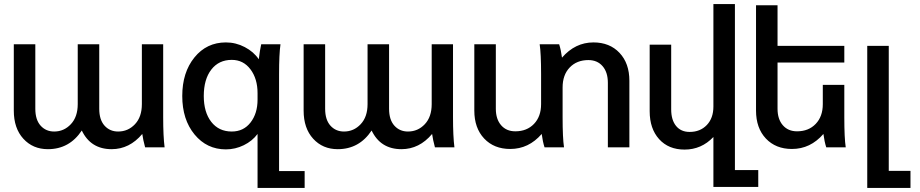

<svg xmlns="http://www.w3.org/2000/svg" viewBox="-20 -726 4532 946"><path d="M695 0Q685 -37 681 -66Q618 9 530 9Q427 9 383 -83Q322 9 216 9Q142 9 95 -42.5Q48 -94 48 -181V-508H154V-190Q154 -136 180 -107Q206 -78 247 -78Q295 -78 329 -114Q363 -150 363 -213V-508H469V-190Q469 -136 495 -107Q521 -78 562 -78Q611 -78 645 -114Q679 -150 679 -213V-508H784V-148Q784 -55 791 0Z M1249 -66Q1223 -31 1181 -10.5Q1139 10 1093 10Q999 10 938.5 -63.5Q878 -137 878 -253Q878 -369 938 -443Q998 -517 1093 -517Q1142 -517 1186 -494Q1230 -471 1255 -434Q1260 -477 1267 -508H1362Q1355 -460 1355 -360V117H1481V200H1249ZM984 -253Q984 -173 1021 -125.5Q1058 -78 1122 -78Q1180 -78 1214.5 -122.5Q1249 -167 1249 -235V-267Q1249 -338 1214 -384.5Q1179 -431 1122 -431Q1058 -431 1021 -383Q984 -335 984 -253Z M2123 0Q2113 -37 2109 -66Q2046 9 1958 9Q1855 9 1811 -83Q1750 9 1644 9Q1570 9 1523 -42.5Q1476 -94 1476 -181V-508H1582V-190Q1582 -136 1608 -107Q1634 -78 1675 -78Q1723 -78 1757 -114Q1791 -150 1791 -213V-508H1897V-190Q1897 -136 1923 -107Q1949 -78 1990 -78Q2039 -78 2073 -114Q2107 -150 2107 -213V-508H2212V-148Q2212 -55 2219 0Z M2646 -360Q2646 -462 2639 -508H2735Q2744 -480 2749 -442Q2814 -517 2904 -517Q2984 -517 3032.5 -465.5Q3081 -414 3081 -328V0H2975V-318Q2975 -370 2949 -400Q2923 -430 2879 -430Q2822 -430 2787 -393.5Q2752 -357 2752 -295V-148Q2752 -46 2759 0H2663Q2654 -28 2649 -66Q2585 8 2494 8Q2414 8 2365.5 -43.5Q2317 -95 2317 -181V-508H2423V-190Q2423 -139 2449 -109Q2475 -79 2519 -79Q2576 -79 2611 -115.5Q2646 -152 2646 -213Z M3495 195V-51Q3436 11 3353 11Q3274 11 3227.5 -40.5Q3181 -92 3181 -178V-506H3287V-187Q3287 -135 3311 -105.5Q3335 -76 3378 -76Q3430 -76 3462.5 -110Q3495 -144 3495 -201V-706H3601V112H3716V195Z M4051 0Q4042 -28 4037 -66Q3973 8 3882 8Q3802 8 3753.5 -43.5Q3705 -95 3705 -181V-700H3811V-500H4140V-418H3811V-190Q3811 -139 3837 -109Q3863 -79 3907 -79Q3964 -79 3999 -115.5Q4034 -152 4034 -213V-308H4140V-148Q4140 -46 4147 0Z M4253 -500H4359V116H4466V200H4253Z"/></svg>

Font: LT Superior Semi-bold
Style: Regular
Weight: 600
Designer: Daniel Lyons
Foundry: LyonsType
Version: Version 1.0